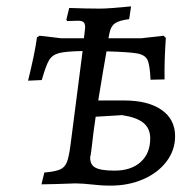

<svg xmlns="http://www.w3.org/2000/svg" viewBox="-20 -575 611 602"><path d="M529 -148Q529 -104 502 -68.5Q475 -33 429 -13Q383 7 327 7Q309 7 296 6Q283 5 274 4Q238 0 216 0L158 2L110 3L119 -34Q153 -37 168 -43.5Q183 -50 189.5 -66Q196 -82 201 -120L239 -415Q186 -414 165 -408.5Q144 -403 134 -386.5Q124 -370 111 -324L68 -322Q89 -407 96 -458L104 -463L172 -455H243L245 -470Q247 -486 247 -489Q247 -501 242 -505.5Q237 -510 224 -510L191 -509L188 -513L197 -550Q253 -548 293 -548Q321 -548 391 -555L385 -515Q353 -511 340 -501.5Q327 -492 323 -470L320 -455H423L493 -463L500 -456Q495 -387 496 -326L452 -325Q450 -371 442.5 -387Q435 -403 410 -407.5Q385 -412 314 -414Q306 -370 288 -260H369Q444 -260 486.5 -230.5Q529 -201 529 -148ZM363 -214 280 -209Q274 -171 267 -109L264 -87L263 -85Q261 -60 278 -50Q295 -40 339 -40Q391 -40 421 -67Q451 -94 451 -141Q451 -172 430 -189.5Q409 -207 363 -214Z"/></svg>

Font: Alegreya SC
Style: Italic
Weight: 400
Italic angle: -7°
Designer: Juan Pablo del Peral
Foundry: Huerta Tipografica
Version: Version 2.007; ttfautohint (v1.6)